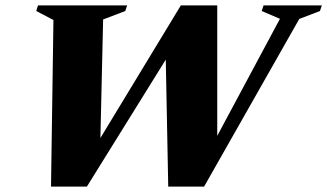

<svg xmlns="http://www.w3.org/2000/svg" viewBox="-20 -695 1218 715"><path d="M1022.5 -625 954.5 -654 961.5 -675H1178.5L1171.5 -654L1094.5 -624.5L740 0H606.5L596.5 -515L622.5 -513.5L303.5 0H170L179 -620.5L115 -654L121.5 -675H453.5L446.5 -654L364 -622.5L353 -141.5L330.5 -142.5L653.5 -675H789V-143L764 -142.5Z"/></svg>

Font: Newsreader 24pt ExtraBold
Style: Italic
Weight: 800
Italic angle: -17°
Designer: Hugues Gentile
Foundry: Production Type
Version: Version 1.003